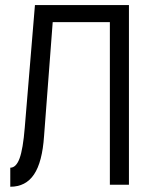

<svg xmlns="http://www.w3.org/2000/svg" viewBox="-20 -710 596 738"><path d="M114.3 -690.4H475.6V0H402.3V-625H182.6L149.4 -187.5Q142.6 -86.9 110.8 -39.6Q79.1 7.8 19.5 7.8V-65.4Q42 -65.4 55.2 -101.1Q68.4 -136.7 75.2 -219.7Z"/></svg>

Font: Dinish
Style: Regular
Weight: 400
Designer: Bert Driehuis
Foundry: Playbeing
Version: Version 3.006; git-39231f3c-release